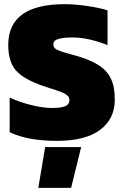

<svg xmlns="http://www.w3.org/2000/svg" viewBox="-20 -674 597 932"><path d="M256.8 9.8Q114.7 9.8 26.9 -32.2V-200.2Q74.7 -178.2 131.3 -164.1Q188 -149.9 233.9 -149.9Q275.9 -149.9 296.4 -158.4Q316.9 -167 316.9 -188Q316.9 -194.8 314.5 -200.7Q312 -206.5 305.7 -211.4Q299.3 -216.3 293.2 -220Q287.1 -223.6 273.9 -228.5Q260.7 -233.4 251 -236.6Q241.2 -239.7 221.7 -246.1Q202.1 -252.4 189 -256.8Q93.3 -290 56.6 -333Q20 -376 20 -456.1Q20 -653.8 294.9 -653.8Q343.8 -653.8 403.1 -645Q462.4 -636.2 502 -624V-455.1Q408.2 -492.2 331.1 -492.2Q288.6 -492.2 263.7 -485.1Q238.8 -478 238.8 -458Q238.8 -440.4 259.5 -431.2Q280.3 -421.9 341.8 -405.3Q343.3 -405.3 344 -405Q344.7 -404.8 345.9 -404.5Q347.2 -404.3 348.1 -403.8Q395 -390.6 428.5 -374.3Q461.9 -357.9 482.9 -339.4Q503.9 -320.8 516.1 -296.6Q528.3 -272.5 532.7 -247.3Q537.1 -222.2 537.1 -189Q537.1 -96.7 465.6 -43.5Q394 9.8 256.8 9.8ZM166 237.8 199.2 40H374L325.2 237.8Z"/></svg>

Font: Kanit ExtraBold
Style: Regular
Weight: 800
Designer: Katatrad Team
Foundry: CadsonDemak
Version: Version 1.000;PS 001.000;hotconv 1.0.88;makeotf.lib2.5.64775